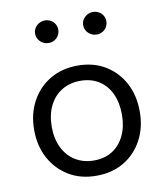

<svg xmlns="http://www.w3.org/2000/svg" viewBox="-83 -805 758 881"><g transform="rotate(-10 296.0 -364.5)"><path d="M296 7Q222 7 167 -26.5Q112 -60 81 -117.5Q50 -175 50 -249Q50 -324 81.5 -382Q113 -440 168.5 -473Q224 -506 297 -506Q371 -506 426 -472.5Q481 -439 511.5 -381.5Q542 -324 542 -249Q542 -175 511 -117Q480 -59 425 -26Q370 7 296 7ZM297 -64Q347 -64 383 -87Q419 -110 439 -152Q459 -194 459 -249Q459 -305 439.5 -347Q420 -389 383.5 -412Q347 -435 297 -435Q248 -435 210.5 -412Q173 -389 152.5 -347Q132 -305 132 -249Q132 -194 152.5 -152Q173 -110 210.5 -87Q248 -64 297 -64ZM186 -631Q171 -631 158.5 -638Q146 -645 138.5 -657Q131 -669 131 -684Q131 -698 138.5 -710Q146 -722 158.5 -729Q171 -736 186 -736Q200 -736 212.5 -729Q225 -722 232 -710Q239 -698 239 -684Q239 -670 232 -657.5Q225 -645 212.5 -638Q200 -631 186 -631ZM410 -631Q395 -631 382.5 -638Q370 -645 362.5 -657Q355 -669 355 -684Q355 -698 362.5 -710Q370 -722 382.5 -729Q395 -736 409 -736Q424 -736 436.5 -729Q449 -722 456 -710Q463 -698 463 -684Q463 -670 456 -657.5Q449 -645 436.5 -638Q424 -631 410 -631Z"/></g></svg>

Font: REM Light
Style: Regular
Weight: 300
Designer: Octavio Pardo
Foundry: Ashler Design
Version: Version 1.005;gftools[0.9.28]